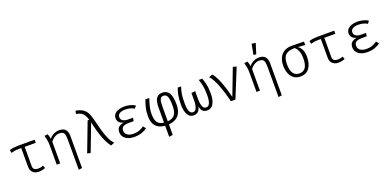

<svg xmlns="http://www.w3.org/2000/svg" viewBox="2 -1968 6765 3335"><g transform="rotate(-20 3384.5 -300.5)"><path d="M510.8 -538.5V-481H306.7V-122.6Q306.7 -80.5 333.1 -62.8Q359.5 -45.1 400.5 -45.1Q445.1 -45.1 494.9 -64.6L513.3 -15.4Q497.9 -6.7 462.1 1.8Q426.2 10.3 393.8 10.3Q325.6 10.3 284.4 -28.2Q243.1 -66.7 243.1 -136.9V-481H197.9Q169.7 -481 149.7 -479.5Q129.7 -477.9 109 -473.6Q88.2 -469.2 56.4 -460.5L45.1 -515.9Q84.6 -529.2 126.2 -533.8Q167.7 -538.5 214.9 -538.5Z M964.6 -548.2Q1045.6 -548.2 1081.5 -506.2Q1117.4 -464.1 1117.4 -389.7V205.6L1053.8 214.4V-321.5Q1053.8 -383.1 1047.4 -421.5Q1041 -460 1018.5 -477.7Q995.9 -495.4 947.7 -495.4Q913.3 -495.4 882.1 -480Q850.8 -464.6 826.7 -442.3Q802.6 -420 788.2 -398.5V0H724.6V-354.4Q724.6 -413.3 715.4 -460Q706.2 -506.7 695.9 -541.5L755.9 -550.3Q761 -541 766.4 -523.3Q771.8 -505.6 775.9 -486.9Q780 -468.2 781 -455.9Q814.9 -501 866.2 -524.6Q917.4 -548.2 964.6 -548.2Z M1491.3 -538.5H1521Q1507.2 -589.7 1486.2 -625.1Q1465.1 -660.5 1430.3 -682.1Q1395.4 -703.6 1339 -712.8L1351.3 -768.7Q1424.6 -757.4 1472.6 -728.7Q1520.5 -700 1550 -650Q1579.5 -600 1597.4 -524.1Q1627.2 -401 1655.6 -301.3Q1684.1 -201.5 1717.4 -129.7Q1750.8 -57.9 1793.8 -17.4L1726.7 10.3Q1669.2 -58.5 1621.5 -184.4Q1573.8 -310.3 1536.9 -486.2L1347.2 11.3L1287.2 -1.5Z M2238.5 -252.8H2148.7Q2074.9 -252.8 2041.8 -230.3Q2008.7 -207.7 2008.7 -157.4Q2008.7 -108.2 2050.3 -77.9Q2091.8 -47.7 2163.1 -47.7Q2225.1 -47.7 2273.1 -65.9Q2321 -84.1 2359 -112.3L2397.4 -64.1Q2361.5 -34.9 2300 -12.3Q2238.5 10.3 2160.5 10.3Q2097.4 10.3 2046.9 -9.2Q1996.4 -28.7 1966.9 -66.2Q1937.4 -103.6 1937.4 -157.4Q1937.4 -219.5 1972.6 -250Q2007.7 -280.5 2069.7 -288.7Q2015.9 -300 1987.7 -331Q1959.5 -362.1 1959.5 -405.1Q1959.5 -453.3 1988.5 -484.9Q2017.4 -516.4 2065.4 -532.3Q2113.3 -548.2 2170.8 -548.2Q2217.9 -548.2 2273.3 -535.4Q2328.7 -522.6 2367.7 -493.8L2332.8 -449.7Q2295.9 -472.8 2253.1 -482.6Q2210.3 -492.3 2168.7 -492.3Q2102.1 -492.3 2064.4 -469.7Q2026.7 -447.2 2026.7 -400Q2026.7 -360 2061.5 -336.7Q2096.4 -313.3 2154.4 -313.3H2248.2Z M2874.9 -548.2Q2959 -548.2 2998.5 -480Q3037.9 -411.8 3037.9 -273.8Q3037.9 -178.5 3007.7 -118.2Q2977.4 -57.9 2922.8 -27.4Q2868.2 3.1 2794.4 8.7V203.6L2725.1 214.4V8.7Q2610.8 0 2555.6 -64.4Q2500.5 -128.7 2500.5 -244.6Q2500.5 -340 2519.2 -412.1Q2537.9 -484.1 2558.5 -538.5H2630.8Q2601 -451.3 2586.4 -385.9Q2571.8 -320.5 2571.8 -265.6Q2571.8 -201.5 2585.1 -155.4Q2598.5 -109.2 2631.8 -82.3Q2665.1 -55.4 2725.1 -48.7V-325.1Q2725.1 -394.4 2738.7 -444.4Q2752.3 -494.4 2785.1 -521.3Q2817.9 -548.2 2874.9 -548.2ZM2874.4 -490.8Q2834.4 -490.8 2817.7 -463.6Q2801 -436.4 2797.7 -393.3Q2794.4 -350.3 2794.4 -302.6V-47.2Q2892.3 -56.4 2929 -112.1Q2965.6 -167.7 2965.6 -274.4Q2965.6 -387.2 2946.2 -439Q2926.7 -490.8 2874.4 -490.8Z M3610.3 -538.5Q3628.7 -492.3 3645.1 -419.2Q3661.5 -346.2 3661.5 -243.6Q3661.5 -128.2 3622.1 -59Q3582.6 10.3 3504.6 10.3Q3451.8 10.3 3420.3 -21.5Q3388.7 -53.3 3383.6 -112.8Q3373.3 -55.9 3341.5 -22.8Q3309.7 10.3 3259.5 10.3Q3181 10.3 3144.4 -56.4Q3107.7 -123.1 3107.7 -243.6Q3107.7 -346.2 3122.8 -419.5Q3137.9 -492.8 3157.4 -538.5H3219Q3199 -477.9 3189.7 -429Q3180.5 -380 3178.2 -335.1Q3175.9 -290.3 3175.9 -241Q3175.9 -186.7 3183.1 -142.3Q3190.3 -97.9 3209.2 -72.1Q3228.2 -46.2 3262.6 -46.2Q3296.9 -46.2 3315.4 -74.9Q3333.8 -103.6 3341 -147.2Q3348.2 -190.8 3348.2 -235.4V-369.7L3420.5 -378.5V-233.3Q3420.5 -182.1 3427.7 -139.5Q3434.9 -96.9 3453.3 -71.5Q3471.8 -46.2 3505.6 -46.2Q3540 -46.2 3559 -72.1Q3577.9 -97.9 3585.6 -142.3Q3593.3 -186.7 3593.3 -241Q3593.3 -290.3 3590 -335.1Q3586.7 -380 3576.7 -429Q3566.7 -477.9 3545.6 -538.5Z M3944.6 0Q3927.7 -69.7 3904.1 -148.5Q3880.5 -227.2 3852.6 -301.5Q3824.6 -375.9 3793.6 -434.1Q3762.6 -492.3 3729.7 -521L3798.5 -547.2Q3841 -498.5 3876.2 -420.3Q3911.3 -342.1 3940.5 -249.2Q3969.7 -156.4 3992.8 -62.6L4178.5 -548.2L4244.6 -533.3L4027.2 0Z M4656.9 -548.2Q4737.9 -548.2 4773.8 -506.2Q4809.7 -464.1 4809.7 -389.7V205.6L4746.2 214.4V-321.5Q4746.2 -383.1 4739.7 -421.5Q4733.3 -460 4710.8 -477.7Q4688.2 -495.4 4640 -495.4Q4605.6 -495.4 4574.4 -480Q4543.1 -464.6 4519 -442.3Q4494.9 -420 4480.5 -398.5V0H4416.9V-354.4Q4416.9 -413.3 4407.7 -460Q4398.5 -506.7 4388.2 -541.5L4448.2 -550.3Q4453.3 -541 4458.7 -523.3Q4464.1 -505.6 4468.2 -486.9Q4472.3 -468.2 4473.3 -455.9Q4507.2 -501 4558.5 -524.6Q4609.7 -548.2 4656.9 -548.2ZM4624.1 -816.4 4695.9 -804.6 4635.4 -613.8 4586.2 -622.6Z M5256.9 -543.6Q5314.4 -543.6 5378.7 -542.3Q5443.1 -541 5490.8 -539.5V-477.4L5355.4 -486.7Q5394.4 -465.6 5422.6 -413.1Q5450.8 -360.5 5450.8 -275.4Q5450.8 -143.6 5394.1 -66.7Q5337.4 10.3 5230.8 10.3Q5159 10.3 5109.2 -25.1Q5059.5 -60.5 5033.8 -123.6Q5008.2 -186.7 5008.2 -269.7Q5008.2 -352.3 5037.9 -413.8Q5067.7 -475.4 5123.3 -509.5Q5179 -543.6 5256.9 -543.6ZM5077.9 -269.7Q5077.9 -156.9 5117.2 -101.5Q5156.4 -46.2 5230.8 -46.2Q5381 -46.2 5381 -271.3Q5381 -355.4 5358.5 -408.2Q5335.9 -461 5300.5 -489.2Q5252.8 -489.7 5212.3 -481Q5171.8 -472.3 5141.5 -449Q5111.3 -425.6 5094.6 -382.3Q5077.9 -339 5077.9 -269.7Z M6049.2 -538.5V-481H5845.1V-122.6Q5845.1 -80.5 5871.5 -62.8Q5897.9 -45.1 5939 -45.1Q5983.6 -45.1 6033.3 -64.6L6051.8 -15.4Q6036.4 -6.7 6000.5 1.8Q5964.6 10.3 5932.3 10.3Q5864.1 10.3 5822.8 -28.2Q5781.5 -66.7 5781.5 -136.9V-481H5736.4Q5708.2 -481 5688.2 -479.5Q5668.2 -477.9 5647.4 -473.6Q5626.7 -469.2 5594.9 -460.5L5583.6 -515.9Q5623.1 -529.2 5664.6 -533.8Q5706.2 -538.5 5753.3 -538.5Z M6546.2 -252.8H6456.4Q6382.6 -252.8 6349.5 -230.3Q6316.4 -207.7 6316.4 -157.4Q6316.4 -108.2 6357.9 -77.9Q6399.5 -47.7 6470.8 -47.7Q6532.8 -47.7 6580.8 -65.9Q6628.7 -84.1 6666.7 -112.3L6705.1 -64.1Q6669.2 -34.9 6607.7 -12.3Q6546.2 10.3 6468.2 10.3Q6405.1 10.3 6354.6 -9.2Q6304.1 -28.7 6274.6 -66.2Q6245.1 -103.6 6245.1 -157.4Q6245.1 -219.5 6280.3 -250Q6315.4 -280.5 6377.4 -288.7Q6323.6 -300 6295.4 -331Q6267.2 -362.1 6267.2 -405.1Q6267.2 -453.3 6296.2 -484.9Q6325.1 -516.4 6373.1 -532.3Q6421 -548.2 6478.5 -548.2Q6525.6 -548.2 6581 -535.4Q6636.4 -522.6 6675.4 -493.8L6640.5 -449.7Q6603.6 -472.8 6560.8 -482.6Q6517.9 -492.3 6476.4 -492.3Q6409.7 -492.3 6372.1 -469.7Q6334.4 -447.2 6334.4 -400Q6334.4 -360 6369.2 -336.7Q6404.1 -313.3 6462.1 -313.3H6555.9Z"/></g></svg>

Font: Fira Code Light
Style: Regular
Weight: 300
Monospace: yes
Designer: Carrois Corporate, Edenspiekermann AG, Nikita Prokopov
Foundry: Carrois Corporate, Edenspiekermann AG, Nikita Prokopov
Version: Version 6.000; ttfautohint (v1.8.2) -l 8 -r 50 -G 200 -x 14 